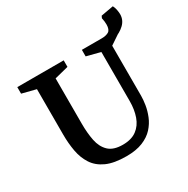

<svg xmlns="http://www.w3.org/2000/svg" viewBox="-167 -884 1023 1043"><g transform="rotate(-30 344.5 -362.5)"><path d="M334 9Q257 9 209.5 -12.5Q162 -34 137 -72.5Q112 -111 103 -160.5Q94 -210 94 -265V-550L7 -572V-613H298V-572L211 -550V-265Q211 -207 220.5 -159.5Q230 -112 259.5 -83.5Q289 -55 348 -55Q402 -55 435 -79.5Q468 -104 483 -146.5Q498 -189 498 -242V-550L412 -572V-613H611L639 -599L566 -550V-236Q566 -212 561 -180Q556 -148 542.5 -114.5Q529 -81 503.5 -53Q478 -25 436.5 -8Q395 9 334 9ZM498 -564V-613H537Q564 -613 580.5 -623Q597 -633 597 -666Q597 -685 592 -707L598 -720L676 -734Q683 -721 686 -704.5Q689 -688 689 -677Q689 -641 662.5 -615.5Q636 -590 595 -577Q554 -564 511 -564Z"/></g></svg>

Font: Manuale SemiBold
Style: Regular
Weight: 600
Version: Version 1.002